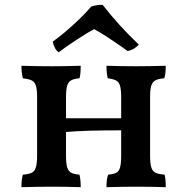

<svg xmlns="http://www.w3.org/2000/svg" viewBox="-20 -775 777 797"><path d="M663 -50Q668 -35 668 2Q606 0 548 0Q490 0 422 2Q422 -33 429 -50Q452 -52 463 -58Q474 -64 478.5 -80.5Q483 -97 483 -130V-234Q325 -234 254 -227V-130Q254 -97 259 -80.5Q264 -64 275.5 -58Q287 -52 310 -50Q315 -30 315 2Q253 0 199 0Q137 0 69 2Q69 -32 75 -50Q100 -52 112 -58Q124 -64 129 -80.5Q134 -97 134 -130V-372Q134 -404 129 -419.5Q124 -435 112 -441Q100 -447 75 -450Q69 -471 69 -502Q131 -500 196 -500Q247 -500 315 -502Q315 -467 310 -450Q286 -448 274.5 -441Q263 -434 258.5 -418Q254 -402 254 -370V-284H483V-370Q483 -402 478.5 -418Q474 -434 462.5 -440.5Q451 -447 427 -450Q422 -473 422 -502Q484 -500 545 -500Q598 -500 668 -502Q668 -467 662 -450Q637 -448 625 -441.5Q613 -435 608 -419.5Q603 -404 603 -372V-130Q603 -97 608 -80.5Q613 -64 625.5 -58Q638 -52 663 -50ZM199 -602Q240 -632 283 -671Q326 -710 359 -748Q380 -755 406 -755Q472 -670 556 -590Q538 -569 510 -563L485 -581Q476 -587 438.5 -612.5Q401 -638 371 -654Q347 -642 298 -610Q249 -578 224 -558Q214 -564 207.5 -577Q201 -590 199 -602Z"/></svg>

Font: Vollkorn SC SemiBold
Style: Regular
Weight: 600
Designer: Friedrich Althausen
Foundry: Friedrich Althausen
Version: Version 4.015